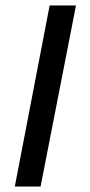

<svg xmlns="http://www.w3.org/2000/svg" viewBox="-20 -680 329 700"><path d="M161 -660H257L128 0H34Z"/></svg>

Font: Sansita Light Italic
Style: Regular
Weight: 300
Italic angle: -11°
Designer: Pablo Cosgaya
Foundry: Omnibus-Type
Version: Version 1.006